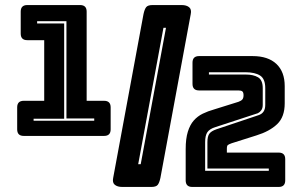

<svg xmlns="http://www.w3.org/2000/svg" viewBox="-20 -740 1200 760"><path d="M392 -202H74Q61 -202 54.5 -208.5Q48 -215 48 -228V-315Q48 -328 54.5 -334.5Q61 -341 74 -341H155V-581H88Q75 -581 68.5 -587.5Q62 -594 62 -607V-694Q62 -707 68.5 -713.5Q75 -720 88 -720H297Q310 -720 316.5 -713.5Q323 -707 323 -694V-341H392Q405 -341 411.5 -334.5Q418 -328 418 -315V-228Q418 -215 411.5 -208.5Q405 -202 392 -202ZM353 -262V-271H243V-656H127V-647H234V-270H113V-262ZM1083 0H741Q728 0 721.5 -6.5Q715 -13 715 -26V-150Q715 -191 723.5 -218.5Q732 -246 747 -263Q762 -280 782.5 -290Q803 -300 828 -307L924 -337Q935 -341 939.5 -346.5Q944 -352 944 -363Q944 -374 939.5 -378Q935 -382 924 -382H768Q755 -382 748.5 -388.5Q742 -395 742 -408V-492Q742 -505 748.5 -511.5Q755 -518 768 -518H980Q1041 -518 1074 -487Q1107 -456 1107 -399V-331Q1107 -277 1077 -248.5Q1047 -220 995 -204L897 -173Q886 -169 882 -166Q878 -163 878 -151V-136H1083Q1096 -136 1102.5 -129.5Q1109 -123 1109 -110V-26Q1109 -13 1102.5 -6.5Q1096 0 1083 0ZM833 -237Q810 -230 801 -217Q792 -204 792 -177V-64H1044V-73H801V-177Q801 -200 808.5 -210.5Q816 -221 836 -228L1003 -284Q1016 -288 1023 -298Q1030 -308 1030 -325V-391Q1030 -428 1009.5 -441Q989 -454 952 -454H807V-445H952Q983 -445 1001.5 -434Q1020 -423 1020 -391V-325Q1020 -312 1014.5 -304Q1009 -296 1001 -292ZM428 -36 548 -684Q552 -703 558.5 -711.5Q565 -720 584 -720H699Q718 -720 728.5 -711.5Q739 -703 735 -684L615 -36Q611 -17 604.5 -8.5Q598 0 579 0H464Q445 0 434.5 -8.5Q424 -17 428 -36ZM537 -90 637 -630H627L527 -90Z"/></svg>

Font: Bungee Inline
Style: Regular
Weight: 400
Version: Version 1.000;PS 1.0;hotconv 1.0.72;makeotf.lib2.5.5900